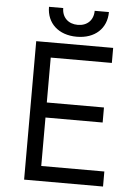

<svg xmlns="http://www.w3.org/2000/svg" viewBox="-59 -922 677 967"><g transform="rotate(5 279.5 -439.0)"><path d="M149 -878C149 -795 209 -740 301 -740C393 -740 452 -795 452 -878H380C380 -831 349 -800 301 -800C253 -800 221 -831 221 -878ZM100 0H499V-76H180V-321H469V-397H180V-624H489V-700H100Z"/></g></svg>

Font: Fixel Text Regular
Style: Regular
Weight: 400
Width: 4
Designer: AlfaBravo + MacPaw
Foundry: Kyrylo Tkachov, Marchela Mozhyna, Serhii Makarenko, Maria Weinstein, Zakhar Kryvoshyya
Version: Version 1.211